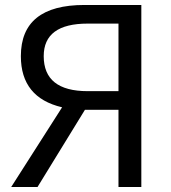

<svg xmlns="http://www.w3.org/2000/svg" viewBox="-20 -753 689 773"><path d="M457 -658H333Q156 -658 156 -527Q156 -386 333 -386H457ZM549 -733V0H457V-311H322L131 0H25L230 -321Q64 -360 64 -527Q64 -733 320 -733Z"/></svg>

Font: KaiGen Gothic CN Regular
Style: Regular
Weight: 400
Designer: Ryoko NISHIZUKA  (kana & ideographs); Paul D. Hunt (Latin, Greek & Cyrillic); Wenlong ZHANG  (bopomofo); Sandoll Communi
Foundry: Adobe Systems Incorporated
Version: Version 1.002.20150501